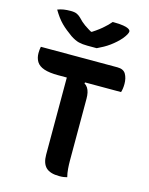

<svg xmlns="http://www.w3.org/2000/svg" viewBox="-138 -1036 876 1128"><g transform="rotate(15 300.0 -472.0)"><path d="M34 -700H500Q537 -700 551 -675.5Q565 -651 565 -616Q565 -601 563 -587.5Q561 -574 558 -565H176Q121 -565 89 -576Q57 -587 43.5 -609Q30 -631 30 -661Q30 -672 31 -681Q32 -690 34 -700ZM382 0Q371 3 360.5 4.5Q350 6 334 6Q279 6 253.5 -18.5Q228 -43 228 -96Q228 -158 228 -219.5Q228 -281 228 -342Q228 -403 228 -465Q228 -527 228 -589H347L337 -559Q350 -551 357.5 -539Q365 -527 368.5 -511Q372 -495 372 -475Q372 -412 372 -349.5Q372 -287 372 -224Q372 -161 372 -98Q372 -74 374 -48.5Q376 -23 382 0ZM353 -777Q343 -777 334 -777Q325 -777 315.5 -777Q306 -777 297 -777Q266 -777 243.5 -782.5Q221 -788 192 -807Q174 -820 157 -833.5Q140 -847 125 -862Q110 -877 96.5 -895.5Q83 -914 70 -936Q88 -943 106.5 -946Q125 -949 150 -949Q174 -949 187.5 -942.5Q201 -936 212 -925Q231 -904 253.5 -888Q276 -872 320 -848L264 -862Q281 -862 298 -862Q315 -862 332 -862L276 -847Q326 -877 356.5 -903Q387 -929 404 -950H410Q447 -950 469.5 -946Q492 -942 502.5 -935.5Q513 -929 513 -921Q513 -914 506.5 -902Q500 -890 487 -874Q475 -860 459.5 -846Q444 -832 427 -819.5Q410 -807 391 -796.5Q372 -786 353 -777Z"/></g></svg>

Font: Recursive Monospace Casual
Style: Bold
Weight: 700
Version: Version 1.047